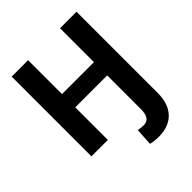

<svg xmlns="http://www.w3.org/2000/svg" viewBox="-251 -854 1210 1210"><g transform="rotate(-45 353.5 -249.0)"><path d="M210.9 -710.9V-408.7H495.6V-710.9H642.6V11.7Q642.6 109.4 592.3 161.4Q542 213.4 453.1 213.4Q414.6 213.4 381.3 205.1L388.2 88.9Q410.6 94.7 437 94.7Q495.6 94.7 495.6 10.3V-290.5H210.9V0H64.5V-710.9Z"/></g></svg>

Font: Roboto
Style: Bold
Weight: 700
Designer: Google
Version: Version 2.134; 2016; ttfautohint (v1.6)